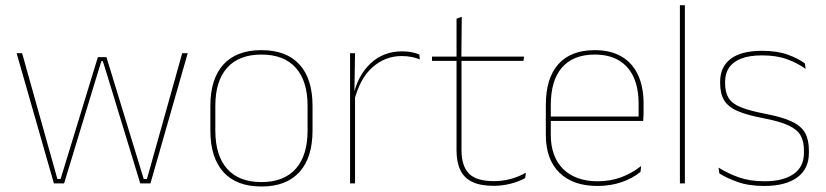

<svg xmlns="http://www.w3.org/2000/svg" viewBox="-20 -684 3081 716"><path d="M181 0 42 -485.5H62.5L194 -16.5H206L345 -471H377L516 -16.5H528L659.5 -485.5H680L541 0H503L387.5 -378.5L363.5 -456H358L334 -378L219 0Z M955 11.5Q861.5 11.5 813 -42.5Q764.5 -96.5 764.5 -197.5V-289Q764.5 -390 813.2 -443.5Q862 -497 955 -497Q1048 -497 1096.8 -443.5Q1145.5 -390 1145.5 -289V-197.5Q1145.5 -96.5 1096.8 -42.5Q1048 11.5 955 11.5ZM955 -5Q1038.5 -5 1082.8 -54.5Q1127 -104 1127 -197.5V-289Q1127 -382 1083 -431.2Q1039 -480.5 955 -480.5Q871 -480.5 827 -431.2Q783 -382 783 -289V-197.5Q783 -104 827 -54.5Q871 -5 955 -5Z M1301 -308.5 1291.5 -320.5 1297 -325Q1313.5 -402 1361.5 -447.2Q1409.5 -492.5 1479.5 -492.5Q1500.5 -492.5 1516.8 -489Q1533 -485.5 1544 -480.5L1545.5 -462.5Q1532.5 -468 1515.5 -471.5Q1498.5 -475 1478 -475Q1416.5 -475 1369.2 -433.2Q1322 -391.5 1301 -308.5ZM1285.5 0V-485.5H1304L1301.5 -335L1304 -332.5V0Z M1821 9Q1772.5 9 1742 -5.2Q1711.5 -19.5 1697 -49Q1682.5 -78.5 1682.5 -123V-462.5H1701V-124.5Q1701 -65.5 1728.5 -37Q1756 -8.5 1821.5 -8.5Q1852.5 -8.5 1882.8 -16.2Q1913 -24 1941 -40L1938.5 -20Q1915.5 -7 1884.2 1Q1853 9 1821 9ZM1591 -457V-473H1934.5L1932 -457ZM1682.5 -468V-614L1702 -621.5L1700.5 -468Z M2208 9.5Q2116.5 9.5 2066 -40.2Q2015.5 -90 2015.5 -180.5V-292.5Q2015.5 -392.5 2062.2 -444.8Q2109 -497 2198 -497Q2256.5 -497 2297.2 -473.5Q2338 -450 2359 -405.2Q2380 -360.5 2380 -296.5V-279.5Q2380 -268.5 2379.8 -257.5Q2379.5 -246.5 2378.5 -233H2361.5Q2361.5 -250.5 2361.5 -266.5Q2361.5 -282.5 2361.5 -296Q2361.5 -355.5 2342.8 -396.5Q2324 -437.5 2287.5 -459Q2251 -480.5 2198 -480.5Q2118 -480.5 2076 -432.5Q2034 -384.5 2034 -292.5V-243.5V-239.5V-181Q2034 -140 2045.8 -108Q2057.5 -76 2080 -53.8Q2102.5 -31.5 2135 -19.8Q2167.5 -8 2208.5 -8Q2256 -8 2296 -22.8Q2336 -37.5 2371 -65L2368.5 -43Q2339 -19 2298 -4.8Q2257 9.5 2208 9.5ZM2024 -233V-249.5H2372V-233Z M2515.5 0V-664.5H2534V0Z M2830.5 9.5Q2772 9.5 2730.2 -5.5Q2688.5 -20.5 2662.5 -37.5L2659.5 -59Q2694.5 -37 2735.8 -22.5Q2777 -8 2831.5 -8Q2900 -8 2939 -34.8Q2978 -61.5 2978 -113.5V-123.5Q2978 -157 2965.5 -179Q2953 -201 2920.5 -216.2Q2888 -231.5 2827.5 -243Q2766 -254.5 2730.5 -270Q2695 -285.5 2680.2 -310.5Q2665.5 -335.5 2665.5 -374.5V-379.5Q2665.5 -434.5 2704.8 -464.5Q2744 -494.5 2822.5 -494.5Q2878.5 -494.5 2918.2 -480Q2958 -465.5 2981.5 -447.5L2984.5 -427Q2954 -449 2914.8 -463.2Q2875.5 -477.5 2822 -477.5Q2775 -477.5 2744.5 -465.8Q2714 -454 2699 -432Q2684 -410 2684 -379.5V-374.5Q2684 -339.5 2697.2 -318.2Q2710.5 -297 2743 -284Q2775.5 -271 2832 -260Q2896 -248 2931.8 -231.2Q2967.5 -214.5 2982 -188.8Q2996.5 -163 2996.5 -124.5V-113.5Q2996.5 -54 2952.8 -22.2Q2909 9.5 2830.5 9.5Z"/></svg>

Font: Anek Tamil Thin
Style: Regular
Weight: 250
Designer: Aadarsh Rajan (Tamil), Yesha Goshar (Latin)
Foundry: Ek Type
Version: Version 1.003